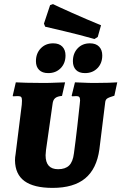

<svg xmlns="http://www.w3.org/2000/svg" viewBox="-20 -906 591 935"><path d="M224 -881 238 -886Q258 -876 329.5 -844Q401 -812 472 -783L456 -726L440 -716Q366 -737 293.5 -754Q221 -771 200 -776L194 -791ZM155 -608Q155 -646 178.5 -670.5Q202 -695 239 -695Q268 -695 283.5 -679Q299 -663 299 -636Q299 -598 275.5 -574Q252 -550 215 -550Q186 -550 170.5 -565.5Q155 -581 155 -608ZM335 -608Q335 -646 358 -670.5Q381 -695 418 -695Q447 -695 462.5 -679Q478 -663 478 -636Q478 -598 454.5 -574Q431 -550 394 -550Q365 -550 350 -565.5Q335 -581 335 -608ZM202 -150Q202 -82 263 -82Q298 -82 316.5 -100Q335 -118 340 -159Q348 -217 356.5 -291.5Q365 -366 368 -396L370 -417Q370 -429 366 -433.5Q362 -438 352 -438L331 -437L329 -440L345 -505Q356 -505 384 -503.5Q412 -502 440 -502Q477 -502 508.5 -503Q540 -504 551 -505L537 -440Q510 -432 501.5 -426Q493 -420 492 -405L464 -179Q451 -84 395 -37.5Q339 9 236 9Q145 9 99.5 -24Q54 -57 53 -125Q53 -140 56 -156L86 -396Q87 -404 87 -416Q87 -429 83 -433.5Q79 -438 67 -438L43 -437L42 -440L57 -505Q70 -504 108 -503Q146 -502 192 -502Q222 -502 253.5 -503.5Q285 -505 297 -505L282 -439Q259 -437 248.5 -428Q238 -419 236 -400L204 -175Z"/></svg>

Font: Alegreya SC ExtraBold
Style: Italic
Weight: 800
Italic angle: -7°
Designer: Juan Pablo del Peral
Foundry: Huerta Tipografica
Version: Version 2.007; ttfautohint (v1.6)